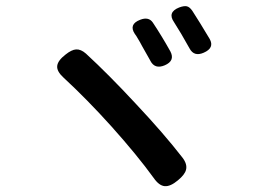

<svg xmlns="http://www.w3.org/2000/svg" viewBox="-20 -734 862 641"><path d="M493 -140Q438 -216 352 -312Q271 -402 192 -475Q169 -496 171 -514Q173 -532 199 -552Q219 -568 234 -569Q250 -570 267 -555Q343 -485 433 -388Q527 -288 589 -208Q606 -186 601 -167Q597 -151 574 -132Q549 -111 530 -112.5Q511 -114 493 -140ZM482 -531 481 -533Q464 -563 455 -579Q449 -591 435 -614Q432 -619 430 -621Q409 -653 448 -668Q476 -679 490 -659Q520 -614 549 -562Q565 -531 530 -516Q497 -502 482 -531ZM613 -572Q605 -587 585 -621Q582 -625 577 -634Q566 -652 561 -660Q538 -693 578 -709Q594 -715 603.5 -713Q613 -711 622 -698Q646 -661 680 -604Q697 -574 660 -558Q628 -544 613 -572Z"/></svg>

Font: GenSenRounded TW M
Style: Regular
Weight: 500
Version: Version 1.501;PS 1;hotconv 16.6.51;makeotf.lib2.5.65220